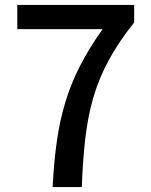

<svg xmlns="http://www.w3.org/2000/svg" viewBox="-20 -757 610 777"><path d="M193 0Q198 -101 210 -185.5Q222 -270 245 -345.5Q268 -421 305 -492.5Q342 -564 395 -639H50V-737H523V-666Q459 -586 419 -511.5Q379 -437 357 -360Q335 -283 325 -195.5Q315 -108 311 0Z"/></svg>

Font: Noto Sans KR Medium
Style: Regular
Weight: 500
Designer: Ryoko NISHIZUKA  (kana, bopomofo & ideographs); Paul D. Hunt (Latin, Greek & Cyrillic); Sandoll Communications , Soo-you
Foundry: Adobe
Version: Version 2.004-H2;hotconv 1.0.118;makeotfexe 2.5.65603